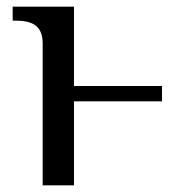

<svg xmlns="http://www.w3.org/2000/svg" viewBox="-20 -556 561 576"><path d="M108 0H202V-252H466V-298H202V-536H18V-494H26C70 -494 108 -484 108 -426Z"/></svg>

Font: Noto Serif Thai
Style: Regular
Weight: 400
Designer: Monotype Design Team
Foundry: Monotype Imaging Inc.
Version: Version 1.901